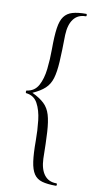

<svg xmlns="http://www.w3.org/2000/svg" viewBox="-94 -767 477 926"><g transform="rotate(10 144.5 -304.0)"><path d="M32 -298Q29 -298 29 -304.5Q29 -311 32 -311Q70 -316 88 -349Q106 -382 111.5 -430.5Q117 -479 117 -529Q117 -592 122.5 -631Q128 -670 143 -690Q158 -710 184 -717.5Q210 -725 250 -725Q254 -725 254 -719Q254 -713 250 -713Q212 -713 191 -685.5Q170 -658 168 -607Q167 -527 164 -475.5Q161 -424 151.5 -393Q142 -362 120.5 -342Q99 -322 61 -305Q99 -287 120.5 -266.5Q142 -246 151.5 -214Q161 -182 164 -131Q167 -80 168 -1Q170 50 191 77.5Q212 105 250 105Q254 105 254 111Q254 117 250 117Q208 117 182 109.5Q156 102 142 81Q128 60 122.5 21.5Q117 -17 117 -80Q117 -131 111.5 -179.5Q106 -228 88 -261Q70 -294 32 -298Z"/></g></svg>

Font: Cormorant Infant Light
Style: Regular
Weight: 300
Designer: Christian Thalmann (Catharsis Fonts)
Foundry: Catharsis Fonts
Version: Version 4.001